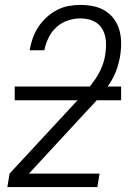

<svg xmlns="http://www.w3.org/2000/svg" viewBox="-20 -763 540 783"><path d="M10 0 19 -55 297 -355Q315 -376 334 -396.5Q353 -417 368.5 -440Q384 -463 394.5 -488Q405 -513 409 -539Q409 -539 409 -539Q409 -539 409 -539Q412 -558 412.5 -576.5Q413 -595 409.5 -612Q406 -629 397.5 -644Q389 -659 375 -669Q361 -679 343.5 -683.5Q326 -688 308 -688Q283 -688 257 -679.5Q231 -671 210.5 -652.5Q190 -634 178 -609Q166 -584 161 -559Q161 -559 161 -558.5Q161 -558 161 -558H101Q101 -559 101 -559Q101 -559 101 -559Q105 -583 113.5 -607Q122 -631 136 -652.5Q150 -674 169.5 -692Q189 -710 212 -722Q235 -734 259.5 -738.5Q284 -743 308 -743Q335 -743 361.5 -737.5Q388 -732 409.5 -718.5Q431 -705 446 -684Q461 -663 467.5 -638Q474 -613 474 -585.5Q474 -558 469 -530Q464 -501 453 -472.5Q442 -444 424.5 -418Q407 -392 386.5 -368Q366 -344 344 -321L343 -319Q342 -319 342 -318.5Q342 -318 341 -318L98 -55H386L377 0ZM40 -354V-410H474V-354Z"/></svg>

Font: Iosevka SS04 Light
Style: Italic
Weight: 300
Italic angle: -9°
Monospace: yes
Designer: Belleve Invis
Foundry: Belleve Invis
Version: Version 19.0.0; ttfautohint (v1.8.4)